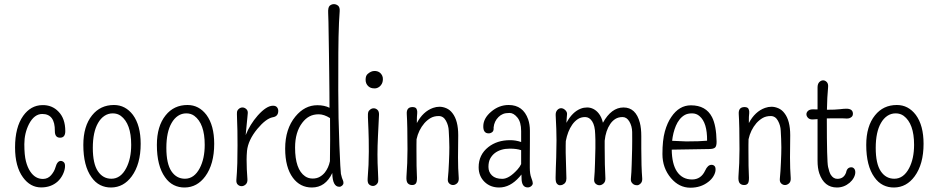

<svg xmlns="http://www.w3.org/2000/svg" viewBox="-20 -877 4431 909"><path d="M289.1 -256.3Q289.1 -225.1 264.4 -225.1Q239.7 -225.1 239.7 -256.3Q240.7 -337.4 180.2 -337.4Q142.1 -337.4 117.2 -289.6Q95.2 -246.1 95.2 -194.3Q95.2 -142.6 102.8 -113.3Q110.4 -84 123 -65.4Q146.5 -29.8 183.1 -29.8Q206.5 -29.8 221.9 -47.6Q237.3 -65.4 242.7 -85Q251 -115.2 268.1 -115.2Q276.4 -114.7 282.7 -108.4Q289.1 -102.1 287.6 -85.2Q286.1 -68.4 276.9 -49.8Q267.6 -31.2 252.9 -17.6Q221.7 10.3 174.8 10.3Q123.5 10.3 88.9 -37.1Q51.3 -88.4 51.3 -179.2Q51.3 -274.4 89.8 -328.6Q125.5 -378.4 180.2 -379.4Q226.6 -380.4 256.8 -348.6Q289.1 -315.9 289.1 -256.3Z M551.8 -328.6Q535.6 -340.3 513.9 -340.3Q492.2 -340.3 474.4 -328.4Q456.5 -316.4 444.3 -294.9Q419.4 -252 419.4 -177Q419.4 -102.1 443.4 -66.4Q467.3 -30.8 507.3 -30.8Q551.3 -30.8 577.6 -81.1Q601.1 -126 601.1 -191.4Q601.1 -292 551.8 -328.6ZM506.8 10.7Q479 11.2 454.8 -0.7Q430.7 -12.7 413.1 -38.1Q374.5 -91.8 374.5 -190.9Q374.5 -279.8 416 -331.1Q455.1 -379.9 519.5 -379.9Q573.7 -379.9 609.4 -333Q646 -283.2 646 -196.3Q646 -99.6 603.5 -42Q565.4 9.8 506.8 10.7Z M899.9 -328.6Q883.8 -340.3 862.1 -340.3Q840.3 -340.3 822.5 -328.4Q804.7 -316.4 792.5 -294.9Q767.6 -252 767.6 -177Q767.6 -102.1 791.5 -66.4Q815.4 -30.8 855.5 -30.8Q899.4 -30.8 925.8 -81.1Q949.2 -126 949.2 -191.4Q949.2 -292 899.9 -328.6ZM855 10.7Q827.1 11.2 803 -0.7Q778.8 -12.7 761.2 -38.1Q722.7 -91.8 722.7 -190.9Q722.7 -279.8 764.2 -331.1Q803.2 -379.9 867.7 -379.9Q921.9 -379.9 957.5 -333Q994.1 -283.2 994.1 -196.3Q994.1 -99.6 951.7 -42Q913.6 9.8 855 10.7Z M1297.4 -352.1Q1297.4 -325.7 1271 -321.8Q1238.8 -315.4 1198.2 -266.6Q1154.8 -213.9 1149.4 -162.6Q1147.5 -140.1 1147.5 -121.6Q1147.5 -77.1 1151.4 -28.3Q1152.3 -12.2 1143.3 -3.9Q1134.3 4.4 1123.8 4.4Q1113.3 4.4 1105.5 -3.2Q1097.7 -10.7 1099.1 -26.1Q1100.6 -41.5 1101.6 -61.8Q1102.5 -82 1103.5 -104.5Q1104.5 -142.6 1104.5 -189.5Q1104.5 -268.6 1102.5 -306.9Q1100.6 -345.2 1103 -351.1Q1105.5 -356.9 1109.4 -360.4Q1117.7 -368.2 1127.7 -368.2Q1137.7 -368.2 1145.8 -360.8Q1153.8 -353.5 1153.1 -342Q1152.3 -330.6 1151.1 -319.6Q1149.9 -308.6 1148.4 -292.5Q1145.5 -266.6 1143.1 -237.3Q1163.1 -287.6 1200.2 -330.1Q1241.7 -376.5 1272.5 -376.5Q1285.6 -376.5 1291.5 -369.1Q1297.4 -361.8 1297.4 -352.1Z M1543 -214.8 1542.5 -317.9Q1514.2 -335.9 1489 -335.9Q1463.9 -335.9 1445.1 -325.9Q1426.3 -315.9 1411.1 -295.9Q1377 -251.5 1377 -178.2Q1377 -75.2 1424.3 -42.5Q1439.9 -31.7 1460 -31.7Q1480 -31.7 1494.1 -40Q1508.3 -48.3 1518.1 -60.5Q1535.6 -83 1542 -113.8Q1543 -153.8 1543 -214.8ZM1586.4 7.3Q1554.7 7.3 1553.2 -55.7Q1553.2 -57.1 1553.2 -58.1Q1521 10.7 1456.5 10.7Q1400.9 10.7 1366.7 -35.2Q1330.1 -84.5 1330.1 -173.3Q1330.1 -266.6 1378.4 -325.2Q1422.4 -378.9 1482.4 -378.9Q1516.1 -378.9 1540 -366.7Q1539.6 -401.9 1539.6 -439.5Q1539.1 -486.3 1538.6 -533Q1538.1 -579.6 1537.4 -623.5Q1536.6 -667.5 1536.1 -706.1Q1535.2 -786.6 1533.7 -814.5Q1532.2 -842.3 1541 -849.9Q1549.8 -857.4 1560.8 -857.4Q1571.8 -857.4 1580.8 -849.9Q1589.8 -842.3 1588.1 -822.3Q1586.4 -802.2 1585 -771Q1583.5 -739.7 1582.8 -703.1Q1582 -666.5 1581.8 -625.7Q1581.5 -585 1581.5 -450.9Q1581.5 -316.9 1586.7 -191.2Q1591.8 -65.4 1594 -54.2Q1596.2 -43 1598.9 -35.2Q1601.6 -27.3 1603.8 -22.5Q1606 -17.6 1606 -10.7Q1606 -3.9 1599.9 1.7Q1593.8 7.3 1586.4 7.3Z M1790 -517.6Q1793.5 -509.8 1792.7 -498.8Q1792 -487.8 1787.6 -480Q1783.2 -472.2 1777.3 -467.3Q1766.1 -458.5 1754.4 -458.5Q1742.7 -458.5 1735.8 -461.2Q1729 -463.9 1723.6 -468.8Q1710.9 -480.5 1710.9 -499.5Q1710.9 -518.6 1720.7 -526.9Q1736.8 -541 1752.9 -541Q1779.3 -541 1790 -517.6ZM1763.7 -4.9Q1755.4 3.4 1745.6 3.4Q1735.8 3.4 1727.3 -3.9Q1718.8 -11.2 1720.7 -33.7Q1726.1 -95.7 1726.1 -159.2Q1726.1 -222.7 1724.4 -262Q1722.7 -301.3 1721.9 -321.3Q1721.2 -341.3 1723.6 -347.2Q1726.1 -353 1730.5 -356.4Q1738.8 -364.3 1749 -364.3Q1759.3 -364.3 1767.1 -356.9Q1774.9 -349.6 1774.4 -334Q1772 -283.2 1769.5 -233.9Q1767.1 -184.6 1767.1 -145Q1767.1 -105.5 1769.5 -63.2Q1772 -21 1769.8 -14.9Q1767.6 -8.8 1763.7 -4.9Z M2149.4 -236.8 2148.4 -131.3Q2148.4 -79.1 2151.9 -33.7Q2152.8 -17.1 2143.8 -9Q2134.8 -1 2124.8 -1Q2114.7 -1 2106.7 -8.5Q2098.6 -16.1 2100.3 -31.5Q2102.1 -46.9 2103.3 -66.9Q2104.5 -86.9 2105.5 -108.4Q2107.4 -151.4 2107.4 -179.4Q2107.4 -207.5 2106.4 -220.2Q2105.5 -232.9 2104.5 -258.1Q2103.5 -283.2 2091.3 -305.4Q2079.1 -327.6 2057.1 -327.6Q2035.2 -327.6 2019 -318.4Q2002.9 -309.1 1989.3 -293.9Q1961.4 -261.2 1952.1 -217.8Q1951.7 -204.1 1951.7 -190.9V-165.5Q1951.7 -77.1 1953.6 -48.6Q1955.6 -20 1950.2 -10.5Q1944.8 -1 1931.4 -1Q1918 -1 1910.4 -9.5Q1902.8 -18.1 1904.3 -41Q1909.2 -104 1909.2 -170.4Q1909.2 -284.2 1905.8 -337.4Q1903.8 -370.1 1933.1 -370.1Q1948.2 -370.1 1952.4 -360.8Q1956.5 -351.6 1955.3 -341.3Q1954.1 -331.1 1953.9 -323.7Q1953.6 -316.4 1953.6 -308.6Q1953.6 -300.8 1953.6 -294.4Q1982.4 -349.1 2030.3 -366.2Q2045.4 -371.6 2061 -371.6Q2076.7 -371.6 2093.3 -364.5Q2109.9 -357.4 2122.1 -341.3Q2149.4 -306.2 2149.4 -236.8Z M2447.3 -100.1Q2446.8 -127 2447.3 -166Q2426.3 -173.3 2394 -173.3Q2350.6 -173.3 2322.8 -152.3Q2309.1 -141.6 2300.8 -126.2Q2292.5 -110.8 2292.5 -86.7Q2292.5 -62.5 2309.1 -46.4Q2325.7 -30.3 2357.9 -30.3Q2390.1 -30.3 2429.7 -74.2Q2440.9 -86.4 2447.3 -100.1ZM2478.5 10.3Q2449.2 10.3 2449.2 -34.2Q2449.2 -37.1 2448.7 -50.8Q2444.3 -45.4 2439 -39.1Q2395 10.7 2343.3 10.7Q2301.8 10.7 2274.4 -15.6Q2246.1 -43 2246.1 -85.4Q2246.1 -144.5 2292 -180.7Q2312.5 -196.8 2338.1 -205.1Q2363.8 -213.4 2395.5 -213.4Q2421.9 -213.4 2447.3 -204.6V-256.3Q2447.3 -299.3 2429.4 -320.8Q2411.6 -342.3 2392.6 -342.3Q2373.5 -342.3 2361.6 -337.4Q2349.6 -332.5 2340.3 -323.2Q2319.8 -303.2 2316.9 -273.4Q2318.4 -257.8 2310.5 -251.7Q2302.7 -245.6 2293.5 -245.6Q2267.1 -245.6 2268.1 -280.8Q2269 -317.4 2305.2 -348.1Q2342.3 -379.9 2388.2 -379.9Q2456.5 -379.9 2480.5 -312Q2488.8 -287.6 2488.8 -258.3V-208L2488.3 -126V-82.5Q2488.3 -53.2 2495.4 -35.2Q2502.4 -17.1 2502.4 -9.5Q2502.4 -2 2495.1 4.2Q2487.8 10.3 2478.5 10.3Z M2658.2 -188.5V-153.8Q2658.2 -128.9 2661.6 -32.2Q2661.6 -9.8 2642.6 -2Q2637.2 0 2630.4 0Q2623.5 0 2616.7 -7.3Q2609.9 -14.6 2610.4 -37.1Q2610.8 -59.6 2611.6 -84.2Q2612.3 -108.9 2613.3 -130.9Q2614.7 -183.1 2614.7 -212.9Q2614.7 -260.7 2610.8 -331.1Q2609.9 -346.2 2617.9 -355.5Q2626 -364.7 2636.5 -364.7Q2647 -364.7 2656.2 -355.7Q2665.5 -346.7 2664.6 -336.4Q2663.6 -326.2 2663.1 -318.6Q2662.6 -311 2662.1 -302.7Q2662.1 -298.8 2661.6 -295.4Q2689.9 -347.7 2730 -362.8Q2744.1 -368.2 2759.8 -368.2Q2775.4 -368.2 2789.3 -361.1Q2803.2 -354 2813.5 -341.3Q2828.1 -323.7 2834.5 -295.9Q2874.5 -368.2 2932.1 -368.2Q2990.2 -368.2 3009.3 -295.9Q3016.1 -270 3016.1 -232.9V-173.3Q3016.1 -87.9 3020.5 -32.2Q3021.5 -16.6 3012.9 -8.3Q3004.4 0 2996.8 0Q2989.3 0 2984.1 -2Q2979 -3.9 2975.1 -7.8Q2965.3 -16.6 2966.8 -30.5Q2968.3 -44.4 2969.2 -62.3Q2970.2 -80.1 2970.7 -99.6Q2972.7 -146 2972.7 -171.4Q2972.7 -196.8 2973.1 -210.7Q2973.6 -224.6 2972.9 -252.4Q2972.2 -280.3 2959.7 -301.5Q2947.3 -322.8 2927.5 -322.8Q2907.7 -322.8 2893.6 -314Q2879.4 -305.2 2869.1 -290Q2847.7 -258.8 2842.8 -210.9V-176.8Q2842.8 -92.8 2846.2 -32.2Q2846.7 -16.6 2837.4 -8.3Q2828.1 0 2818.1 0Q2808.1 0 2799.8 -7.3Q2791.5 -14.6 2793 -29.8Q2794.4 -44.9 2795.4 -63.5Q2796.4 -82 2796.9 -102.5Q2798.8 -149.4 2798.8 -174.8V-214.8Q2798.8 -229 2797.9 -241.2Q2796.9 -281.7 2783.7 -302.2Q2770.5 -322.8 2750.2 -322.8Q2730 -322.8 2715.1 -312.7Q2700.2 -302.7 2689 -286.6Q2667.5 -255.9 2658.7 -209Q2658.2 -197.8 2658.2 -188.5Z M3327.6 -210.9Q3328.6 -295.9 3292 -327.1Q3277.3 -340.3 3256.3 -340.3Q3235.4 -340.3 3221.7 -332.5Q3208 -324.7 3197.5 -311.5Q3187 -298.3 3179.9 -281.5Q3172.9 -264.6 3168.5 -247.1Q3164.1 -228.5 3162.1 -210.4L3229 -207.5Q3294.4 -207.5 3327.6 -210.9ZM3160.2 -168.5Q3161.1 -101.1 3184.6 -65.4Q3210 -27.3 3256.3 -27.3Q3298.8 -27.3 3318.4 -69.3Q3330.6 -96.7 3348.6 -96.7Q3356.9 -96.7 3362.5 -91.3Q3368.2 -85.9 3367.7 -72.5Q3367.2 -59.1 3358.2 -43.5Q3349.1 -27.8 3333 -15.6Q3297.9 11.7 3248.5 11.7Q3195.3 11.7 3156.7 -33.7Q3116.2 -81.5 3116.2 -147.5Q3116.2 -213.4 3127.7 -254.6Q3139.2 -295.9 3158.2 -323.2Q3195.3 -378.4 3251 -378.4Q3322.3 -378.4 3351.1 -322.3Q3371.1 -283.2 3372.6 -207.5Q3373 -186 3365.7 -178.7Q3358.4 -171.4 3335.9 -171.4Z M3721.2 -236.8 3720.2 -131.3Q3720.2 -79.1 3723.6 -33.7Q3724.6 -17.1 3715.6 -9Q3706.5 -1 3696.5 -1Q3686.5 -1 3678.5 -8.5Q3670.4 -16.1 3672.1 -31.5Q3673.8 -46.9 3675 -66.9Q3676.3 -86.9 3677.2 -108.4Q3679.2 -151.4 3679.2 -179.4Q3679.2 -207.5 3678.2 -220.2Q3677.2 -232.9 3676.3 -258.1Q3675.3 -283.2 3663.1 -305.4Q3650.9 -327.6 3628.9 -327.6Q3606.9 -327.6 3590.8 -318.4Q3574.7 -309.1 3561 -293.9Q3533.2 -261.2 3523.9 -217.8Q3523.4 -204.1 3523.4 -190.9V-165.5Q3523.4 -77.1 3525.4 -48.6Q3527.3 -20 3522 -10.5Q3516.6 -1 3503.2 -1Q3489.7 -1 3482.2 -9.5Q3474.6 -18.1 3476.1 -41Q3481 -104 3481 -170.4Q3481 -284.2 3477.5 -337.4Q3475.6 -370.1 3504.9 -370.1Q3520 -370.1 3524.2 -360.8Q3528.3 -351.6 3527.1 -341.3Q3525.9 -331.1 3525.6 -323.7Q3525.4 -316.4 3525.4 -308.6Q3525.4 -300.8 3525.4 -294.4Q3554.2 -349.1 3602.1 -366.2Q3617.2 -371.6 3632.8 -371.6Q3648.4 -371.6 3665 -364.5Q3681.6 -357.4 3693.8 -341.3Q3721.2 -306.2 3721.2 -236.8Z M3850.6 -462.9Q3850.6 -480 3858.9 -488.3Q3867.2 -496.6 3877 -496.6Q3886.7 -496.6 3894.5 -488.3Q3902.3 -480 3900.4 -462.9Q3896 -417.5 3895 -357.4Q3935.1 -357.4 3955.6 -359.9Q3976.1 -362.3 3984.9 -362.3Q4018.1 -363.3 4018.1 -337.9Q4018.1 -323.2 4001 -317.4Q3995.1 -315.4 3987.3 -315.9Q3979.5 -316.4 3970.5 -316.7Q3961.4 -316.9 3952.6 -316.9Q3937.5 -316.9 3923.6 -316.9Q3909.7 -316.9 3898.9 -316.4Q3897 -316.4 3894.5 -316.4Q3894.5 -315.4 3894.5 -314.9Q3894.5 -112.8 3900.4 -86.9Q3906.2 -61 3913.1 -49.8Q3925.3 -30.3 3944.3 -30.3Q3975.1 -30.3 3985.8 -60.5Q3990.2 -85 4010.7 -85Q4018.1 -85 4023.7 -78.9Q4029.3 -72.8 4029.3 -61Q4029.3 -49.3 4022 -35.6Q4014.6 -22 4002.4 -11.7Q3975.6 10.7 3942.4 10.7Q3881.8 10.7 3858.9 -56.2Q3850.6 -80.6 3850.6 -116.2V-313Q3840.3 -312.5 3828.1 -311.5Q3813 -311 3805.4 -319.1Q3797.9 -327.1 3797.9 -336.2Q3797.9 -345.2 3805.7 -352.3Q3813.5 -359.4 3829.1 -359.4L3850.6 -358.9Z M4258.3 -328.6Q4242.2 -340.3 4220.5 -340.3Q4198.7 -340.3 4180.9 -328.4Q4163.1 -316.4 4150.9 -294.9Q4126 -252 4126 -177Q4126 -102.1 4149.9 -66.4Q4173.8 -30.8 4213.9 -30.8Q4257.8 -30.8 4284.2 -81.1Q4307.6 -126 4307.6 -191.4Q4307.6 -292 4258.3 -328.6ZM4213.4 10.7Q4185.5 11.2 4161.4 -0.7Q4137.2 -12.7 4119.6 -38.1Q4081.1 -91.8 4081.1 -190.9Q4081.1 -279.8 4122.6 -331.1Q4161.6 -379.9 4226.1 -379.9Q4280.3 -379.9 4315.9 -333Q4352.5 -283.2 4352.5 -196.3Q4352.5 -99.6 4310.1 -42Q4272 9.8 4213.4 10.7Z"/></svg>

Font: Pompiere
Style: Regular
Weight: 400
Designer: Karolina Lach
Foundry: Sorkin Type Co.
Version: Version 1.002